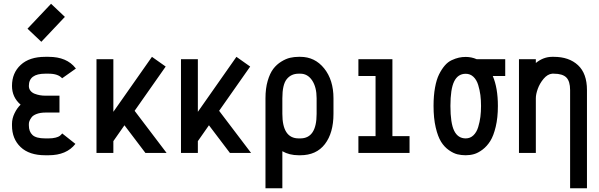

<svg xmlns="http://www.w3.org/2000/svg" viewBox="-20 -815 3191 1023"><path d="M200.2 -592.3 126.5 -662.1 252 -794.9 325.7 -725.1ZM311 -397.9Q289.6 -422.4 239.3 -422.4H220.7Q133.8 -422.4 133.8 -357.4Q133.8 -342.3 142.3 -331.5Q150.9 -320.8 164.8 -315.4Q178.7 -310.1 192.9 -307.6Q207 -305.2 222.2 -305.2H296.9V-215.3H222.7Q195.3 -215.3 175.8 -208Q156.2 -200.7 148.2 -189.7Q140.1 -178.7 137 -170.4Q133.8 -162.1 133.8 -154.8V-146.5Q133.8 -113.8 153.1 -95.7Q172.4 -77.6 220.7 -77.6H239.3Q261.2 -77.6 276.6 -81.8Q292 -85.9 298.3 -90.8Q304.7 -95.7 311.5 -104L381.8 -48.3Q334.5 12.2 239.3 12.2H220.7Q135.7 12.2 89.8 -31.5Q43.9 -75.2 43.9 -146.5V-154.8Q43.9 -183.6 57.4 -211.4Q70.8 -239.3 89.8 -257.3Q43.9 -296.9 43.9 -357.4Q43.9 -426.3 90.3 -469.2Q136.7 -512.2 220.7 -512.2H239.3Q335.9 -512.2 382.8 -451.7Q383.8 -450.2 384.3 -449.7Z M584 0H494.1V-499.5H584V-219.2L789.6 -512.2L862.8 -460.4L697.3 -224.6L867.7 0H754.9L643.1 -147.5L584 -63Z M1034.2 0H944.3V-499.5H1034.2V-219.2L1239.7 -512.2L1313 -460.4L1147.5 -224.6L1317.9 0H1205.1L1093.3 -147.5L1034.2 -63Z M1580.1 12.2H1571.3Q1521.5 12.2 1484.4 -9.3V188H1394.5V-291.5Q1394.5 -343.8 1406.2 -384Q1418 -424.3 1436 -448Q1454.1 -471.7 1478.8 -486.8Q1503.4 -502 1525.6 -507.1Q1547.9 -512.2 1571.3 -512.2H1580.1Q1657.7 -512.2 1707.3 -450.4Q1756.8 -388.7 1756.8 -291.5V-208.5Q1756.8 -106.9 1711.2 -47.4Q1665.5 12.2 1580.1 12.2ZM1667 -208.5V-291.5Q1667 -350.6 1643.1 -386.5Q1619.1 -422.4 1580.1 -422.4H1571.3Q1531.2 -422.4 1507.8 -393.3Q1484.4 -364.3 1484.4 -291.5V-208.5Q1484.4 -77.6 1571.3 -77.6H1580.1Q1667 -77.6 1667 -208.5Z M2162.1 -89.8V0H1889.6V-89.8H1981V-410.2H1889.6V-499.5H2070.8V-89.8Z M2461.4 -421.9Q2419.9 -421.9 2399.9 -381.3Q2379.9 -340.8 2379.9 -250.5Q2379.9 -158.7 2399.9 -118.2Q2419.9 -77.6 2461.4 -77.6Q2485.4 -77.6 2502.4 -94Q2519.5 -110.4 2527.8 -137.7Q2536.1 -165 2539.6 -192.4Q2543 -219.7 2543 -250.5Q2543 -281.2 2539.6 -308.3Q2536.1 -335.4 2527.8 -362.5Q2519.5 -389.6 2502.4 -405.8Q2485.4 -421.9 2461.4 -421.9ZM2632.8 -250.5Q2632.8 -188 2621.3 -139.9Q2609.9 -91.8 2592.3 -63.7Q2574.7 -35.6 2551 -17.8Q2527.3 0 2505.9 6.1Q2484.4 12.2 2461.4 12.2Q2438 12.2 2417 7.1Q2396 2 2371.8 -14.9Q2347.7 -31.7 2330.3 -59.3Q2313 -86.9 2301.5 -136Q2290 -185.1 2290 -250.5Q2290 -305.2 2297.9 -348.4Q2305.7 -391.6 2319.6 -419.2Q2333.5 -446.8 2349.9 -465.8Q2366.2 -484.9 2386.7 -494.4Q2407.2 -503.9 2424.8 -507.8Q2442.4 -511.7 2461.4 -511.7Q2492.2 -511.7 2520 -499.5H2671.9V-410.2H2605.5Q2632.8 -346.7 2632.8 -250.5Z M2921.9 -422.4Q2897 -419.9 2876.2 -395Q2855.5 -370.1 2845.2 -341.3Q2835 -312.5 2835 -291.5V0H2745.1V-499.5H2835V-479.5Q2875.5 -512.2 2921.9 -512.2H2930.7Q3011.7 -512.2 3059.6 -467.8Q3107.4 -423.3 3107.4 -335.4V188H3017.6V-335.4Q3017.6 -381.8 2997.6 -402.1Q2977.5 -422.4 2930.7 -422.4Z"/></svg>

Font: Anka/Coder Narrow
Style: Bold
Weight: 700
Width: 3
Monospace: yes
Version: Version 001.100